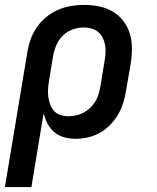

<svg xmlns="http://www.w3.org/2000/svg" viewBox="-21 -558 641 783"><path d="M-1 205 90 -342Q94 -369 103 -395Q112 -421 128 -445Q144 -469 166.5 -487.5Q189 -506 215 -517.5Q241 -529 268 -533.5Q295 -538 322 -538Q353 -538 383 -532Q413 -526 438.5 -511Q464 -496 482 -472.5Q500 -449 508.5 -420.5Q517 -392 517 -360.5Q517 -329 512 -298L493 -188Q489 -163 481.5 -138.5Q474 -114 460.5 -91Q447 -68 428 -48.5Q409 -29 385.5 -16Q362 -3 336.5 2.5Q311 8 286 8Q262 8 239.5 1.5Q217 -5 200 -19.5Q183 -34 172.5 -54.5Q162 -75 157 -97L107 205ZM258 -84Q274 -84 289.5 -87.5Q305 -91 319.5 -98.5Q334 -106 346 -117.5Q358 -129 367 -143Q376 -157 380.5 -172.5Q385 -188 388 -203L406 -313Q409 -329 409.5 -345.5Q410 -362 407 -377Q404 -392 397 -405.5Q390 -419 378 -428.5Q366 -438 351 -442Q336 -446 320 -446Q297 -446 274 -437.5Q251 -429 234 -411.5Q217 -394 208 -372Q199 -350 195 -327L179 -229Q176 -212 175 -195.5Q174 -179 176 -163Q178 -147 183.5 -132Q189 -117 199.5 -105.5Q210 -94 225.5 -89Q241 -84 258 -84Z"/></svg>

Font: Iosevka Slab SmBdExObl
Style: Regular
Weight: 600
Width: 7
Italic angle: -9°
Monospace: yes
Designer: Belleve Invis
Foundry: Belleve Invis
Version: Version 11.1.0; ttfautohint (v1.8.3)